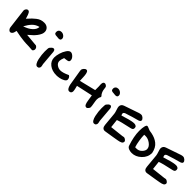

<svg xmlns="http://www.w3.org/2000/svg" viewBox="374 -2385 4227 4227"><g transform="rotate(45 2488.0 -271.0)"><path d="M463 -151 765 -123Q814 -97 814 -48Q814 -10 778 11Q758 11 719 7Q680 3 660 3Q587 3 513 -4Q439 -11 390 -19.5Q341 -28 253 -45L238 -48L235 -35Q228 -4 222 14.5Q216 33 198 52.5Q180 72 154 72Q130 72 109.5 46.5Q89 21 86 -6Q33 -420 28 -475Q28 -503 47.5 -528Q67 -553 91 -553Q108 -553 121.5 -544Q135 -535 146 -513.5Q157 -492 163 -476Q169 -460 179 -427.5Q189 -395 193 -382L212 -403Q259 -455 286 -481.5Q313 -508 357 -543Q401 -578 446 -593Q491 -608 543 -608Q610 -608 652 -569Q694 -530 694 -470Q694 -435 680 -401Q659 -353 627 -311.5Q595 -270 565 -242Q535 -214 463 -151ZM533 -467Q444 -445 384 -385Q324 -325 268 -222Q391 -261 462 -327.5Q533 -394 533 -467Z M952 -588H946Q909 -588 889.5 -601Q870 -614 870 -650Q870 -687 893.5 -709.5Q917 -732 955 -732Q1000 -732 1035 -702Q1070 -672 1070 -635Q1070 -607 1055.5 -594.5Q1041 -582 1007 -582Q994 -582 952 -588ZM1115 190Q1083 190 1058.5 150Q1034 110 1021 50.5Q1008 -9 1002 -65Q996 -121 996 -167Q996 -279 1009 -292Q1012 -295 1026 -311.5Q1040 -328 1046 -333.5Q1052 -339 1064.5 -346Q1077 -353 1089 -353Q1140 -353 1140 -250Q1158 -46 1166 56Q1179 108 1179 127Q1179 149 1163.5 169.5Q1148 190 1115 190Z M1533 -113Q1611 -113 1741 -175Q1764 -164 1778.5 -138.5Q1793 -113 1793 -86Q1793 -49 1743.5 -22Q1694 5 1641 15Q1588 25 1548 25Q1412 25 1324 -44Q1236 -113 1236 -222Q1236 -281 1259 -360Q1282 -439 1325 -501.5Q1368 -564 1413 -564Q1454 -564 1497 -521Q1540 -478 1540 -429Q1540 -415 1535 -405Q1530 -395 1523.5 -389.5Q1517 -384 1502 -380Q1487 -376 1475.5 -374.5Q1464 -373 1440.5 -370Q1417 -367 1401 -365Q1371 -289 1371 -248Q1371 -188 1422.5 -150.5Q1474 -113 1533 -113Z M2413 -216 2033 -133Q2036 -119 2042 -95Q2048 -71 2051.5 -56.5Q2055 -42 2058 -23Q2061 -4 2061 11Q2061 38 2045.5 57Q2030 76 1997 76Q1937 76 1909 -43Q1876 -237 1849 -405Q1849 -406 1847.5 -419.5Q1846 -433 1846 -440Q1846 -470 1874.5 -501.5Q1903 -533 1931 -533Q1946 -533 1956.5 -524.5Q1967 -516 1974 -498.5Q1981 -481 1985.5 -462.5Q1990 -444 1992.5 -415.5Q1995 -387 1996 -364.5Q1997 -342 1998.5 -309Q2000 -276 2001 -256L2383 -350V-460Q2383 -471 2381 -494Q2379 -517 2379 -530Q2379 -608 2432 -608Q2450 -608 2474.5 -590.5Q2499 -573 2500 -553Q2500 -551 2500.5 -547.5Q2501 -544 2501 -542Q2506 -499 2511 -473.5Q2516 -448 2531.5 -414Q2547 -380 2573 -355Q2580 -346 2580 -335Q2580 -333 2577 -324Q2553 -285 2553 -232Q2553 -196 2567 -122.5Q2581 -49 2581 -14Q2581 5 2558 32.5Q2535 60 2518 60Q2496 60 2481 49Q2466 38 2457 13.5Q2448 -11 2444 -26.5Q2440 -42 2435 -75L2433 -86Q2429 -107 2423 -149.5Q2417 -192 2413 -216Z M2719 -588H2713Q2676 -588 2656.5 -601Q2637 -614 2637 -650Q2637 -687 2660.5 -709.5Q2684 -732 2722 -732Q2767 -732 2802 -702Q2837 -672 2837 -635Q2837 -607 2822.5 -594.5Q2808 -582 2774 -582Q2761 -582 2719 -588ZM2882 190Q2850 190 2825.5 150Q2801 110 2788 50.5Q2775 -9 2769 -65Q2763 -121 2763 -167Q2763 -279 2776 -292Q2779 -295 2793 -311.5Q2807 -328 2813 -333.5Q2819 -339 2831.5 -346Q2844 -353 2856 -353Q2907 -353 2907 -250Q2925 -46 2933 56Q2946 108 2946 127Q2946 149 2930.5 169.5Q2915 190 2882 190Z M3171 -411Q3171 -393 3187 -363Q3212 -370 3269 -387.5Q3326 -405 3358 -414Q3390 -423 3433.5 -431.5Q3477 -440 3510 -440Q3544 -440 3567 -424Q3590 -408 3590 -375Q3590 -342 3572.5 -328.5Q3555 -315 3517 -307L3486 -300Q3274 -256 3186 -222L3208 -23Q3435 -48 3522 -58Q3528 -59 3543.5 -62.5Q3559 -66 3565 -66Q3587 -66 3614.5 -44Q3642 -22 3642 -6Q3642 35 3610 53Q3578 71 3518 81Q3470 90 3415 99Q3360 108 3293.5 118.5Q3227 129 3190 135Q3178 138 3165 138Q3088 138 3078 39Q3072 -14 3063 -121Q3054 -228 3048 -281Q3045 -313 3024 -374Q3003 -435 3003 -459Q3003 -531 3074 -556Q3362 -656 3421 -675Q3454 -686 3483 -686Q3515 -686 3547 -658Q3579 -630 3579 -601Q3579 -584 3567 -572.5Q3555 -561 3541.5 -556Q3528 -551 3505 -545Q3409 -521 3233 -464L3219 -460Q3171 -443 3171 -411Z M3931 -556Q3993 -543 4042 -522Q4091 -501 4134.5 -466.5Q4178 -432 4207 -379Q4236 -326 4249 -255Q4247 -124 4148 -31Q4049 62 3928 62Q3881 62 3837.5 45.5Q3794 29 3778 -6Q3702 -232 3702 -398Q3702 -494 3717 -549.5Q3732 -605 3756 -605Q3773 -605 3841 -575Q3853 -569 3868 -566Q3883 -563 3902.5 -560.5Q3922 -558 3931 -556ZM3881 -420Q3856 -420 3841 -418Q3841 -347 3856.5 -248.5Q3872 -150 3895 -83Q3911 -82 3937 -82Q4008 -82 4059.5 -134Q4111 -186 4111 -238Q4111 -307 4036.5 -363.5Q3962 -420 3881 -420Z M4474 -411Q4474 -393 4490 -363Q4515 -370 4572 -387.5Q4629 -405 4661 -414Q4693 -423 4736.5 -431.5Q4780 -440 4813 -440Q4847 -440 4870 -424Q4893 -408 4893 -375Q4893 -342 4875.5 -328.5Q4858 -315 4820 -307L4789 -300Q4577 -256 4489 -222L4511 -23Q4738 -48 4825 -58Q4831 -59 4846.5 -62.5Q4862 -66 4868 -66Q4890 -66 4917.5 -44Q4945 -22 4945 -6Q4945 35 4913 53Q4881 71 4821 81Q4773 90 4718 99Q4663 108 4596.5 118.5Q4530 129 4493 135Q4481 138 4468 138Q4391 138 4381 39Q4375 -14 4366 -121Q4357 -228 4351 -281Q4348 -313 4327 -374Q4306 -435 4306 -459Q4306 -531 4377 -556Q4665 -656 4724 -675Q4757 -686 4786 -686Q4818 -686 4850 -658Q4882 -630 4882 -601Q4882 -584 4870 -572.5Q4858 -561 4844.5 -556Q4831 -551 4808 -545Q4712 -521 4536 -464L4522 -460Q4474 -443 4474 -411Z"/></g></svg>

Font: Because We Learn
Style: Regular
Weight: 400
Designer: Liz Wetzel, Aaron Williamson, Russ McMullin
Foundry: Red Hat
Version: Version 1.000